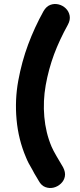

<svg xmlns="http://www.w3.org/2000/svg" viewBox="-20 -733 399 962"><path d="M174 173Q187 197 207.5 204.5Q228 212 248.5 207Q269 202 285 187Q301 172 305 151Q309 130 296 105L263 49Q246 20 238 1Q209 -68 202 -147.5Q195 -227 209 -306Q223 -385 251 -461Q278 -533 320 -609Q333 -633 329 -654.5Q325 -676 309.5 -691Q294 -706 273 -711Q252 -716 232 -708.5Q212 -701 198 -677Q153 -596 121 -510Q89 -424 71.5 -328.5Q54 -233 63 -134Q72 -34 110 55Q121 83 143 119Q146 126 152 136L164 156L174 173Z"/></svg>

Font: Balsamiq Sans
Style: Bold
Weight: 700
Designer: Michael Angeles
Foundry: Balsamiq SRL
Version: Version 1.020; ttfautohint (v1.8.4.7-5d5b);gftools[0.9.26]